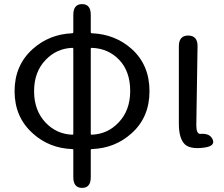

<svg xmlns="http://www.w3.org/2000/svg" viewBox="-20 -716 1091 935"><path d="M380 199Q337 199 337 147V15Q337 10 332 10Q219 6 139 -67Q51 -146 51 -272Q51 -398 139 -477Q219 -549 331 -554Q337 -554 337 -560V-644Q337 -696 380 -696Q422 -696 422 -644V-560Q422 -554 428 -554Q542 -549 622 -477Q708 -399 708 -272Q708 -145 621 -67Q540 6 427 10Q422 10 422 15V147Q422 199 380 199ZM332 -60Q337 -60 337 -65V-478Q337 -483 332 -483Q255 -480 202 -424Q146 -366 146 -272Q146 -178 202 -119Q255 -63 332 -60ZM422 -65Q422 -60 427 -60Q504 -63 557 -119Q614 -178 614 -273Q614 -368 561 -424Q508 -480 427 -483Q422 -483 422 -478Z M874 -20Q851 -50 851 -113V-491Q851 -543 897 -543Q943 -542 942 -490L936 -106Q936 -63 956 -64Q1003 -68 1016 -36Q1029 -4 973 3Q899 13 874 -20Z"/></svg>

Font: Resource Han Rounded HK
Style: Regular
Weight: 400
Designer: Cyano Hao (round all glyphs); Ryoko NISHIZUKA  (kana, bopomofo & ideographs); Paul D. Hunt (Latin, Greek & Cyrillic); Sa
Foundry: Cyano Hao
Version: 0.990